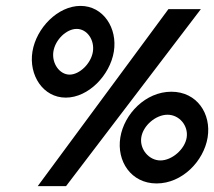

<svg xmlns="http://www.w3.org/2000/svg" viewBox="-20 -611 726 651"><path d="M90 -436C77 -356 126 -280 203 -280C280 -280 353 -356 366 -436C379 -516 330 -591 253 -591C176 -591 103 -516 90 -436ZM161 -436C167 -476 205 -513 240 -513C275 -513 301 -476 295 -436C289 -396 250 -358 216 -358C182 -358 155 -396 161 -436ZM108 20H204L661 -580H551ZM388 -145C375 -65 424 11 511 11C598 11 671 -65 684 -145C697 -225 648 -300 561 -300C474 -300 401 -225 388 -145ZM459 -145C465 -185 508 -222 548 -222C588 -222 619 -185 613 -145C607 -105 563 -67 524 -67C485 -67 453 -105 459 -145Z"/></svg>

Font: Charger Pro
Style: ExBdExtObl
Weight: 400
Designer: Jasper
Foundry: Cannot Into Space Fonts
Version: Version 1.09